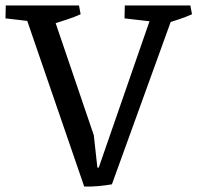

<svg xmlns="http://www.w3.org/2000/svg" viewBox="-20 -670 720 700"><path d="M287 10 60 -650H161L322 -177L335 -59H355L388 2Q365 6 338.5 8.5Q312 11 287 10ZM138 -587 0 -603 1 -650H141ZM388 2 331 -33 545 -650H624ZM175 -583 154 -650H268L274 -618Q252 -608 226 -599.5Q200 -591 175 -583ZM572 -587 434 -603 435 -650H575ZM581 -583 560 -650H674L680 -618Q658 -608 632 -599.5Q606 -591 581 -583Z"/></svg>

Font: Eczar
Style: Regular
Weight: 400
Designer: Vaibhav Singh
Foundry: Rosetta Type Foundry
Version: Version 2.000